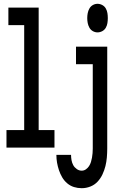

<svg xmlns="http://www.w3.org/2000/svg" viewBox="-20 -775 640 1008"><path d="M14 0V-92H107V-643H24V-735H183V-92H266V0ZM492 -605Q479 -605 467.5 -611.5Q456 -618 449.5 -629.5Q443 -641 440.5 -654Q438 -667 438 -680Q438 -693 440.5 -706Q443 -719 449.5 -730.5Q456 -742 467.5 -748.5Q479 -755 492 -755Q505 -755 517 -748.5Q529 -742 535.5 -730.5Q542 -719 544 -706Q546 -693 546 -680Q546 -667 544 -654Q542 -641 535.5 -629.5Q529 -618 517 -611.5Q505 -605 492 -605ZM409 213Q388 213 368.5 207Q349 201 333 187.5Q317 174 306.5 156Q296 138 289.5 118.5Q283 99 279.5 79Q276 59 276 38H353Q353 52 355.5 66Q358 80 364.5 92Q371 104 383 112.5Q395 121 409 121Q421 121 431 114Q441 107 447.5 97Q454 87 457.5 75.5Q461 64 463 52.5Q465 41 466 29Q467 17 467 5V-438H379V-530H543V5Q543 28 541 51.5Q539 75 533.5 97Q528 119 518 140.5Q508 162 492 179Q476 196 454 204.5Q432 213 409 213Z"/></svg>

Font: Iosevka Slab Semibold Extended
Style: Regular
Weight: 600
Width: 7
Monospace: yes
Designer: Belleve Invis
Foundry: Belleve Invis
Version: Version 11.1.0; ttfautohint (v1.8.3)